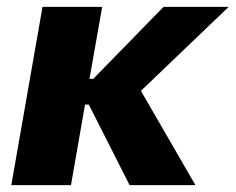

<svg xmlns="http://www.w3.org/2000/svg" viewBox="-20 -540 687 560"><path d="M13 0H187L228 -235H239L358 0H550L391 -275L647 -520H457L252 -310H241L278 -520H104Z"/></svg>

Font: Fixel Display ExtraBold
Style: Italic
Weight: 800
Italic angle: -10°
Designer: AlfaBravo + MacPaw
Foundry: Kyrylo Tkachov, Marchela Mozhyna, Serhii Makarenko, Maria Weinstein, Zakhar Kryvoshyya
Version: Version 1.210;Glyphs 3.2 (3217)